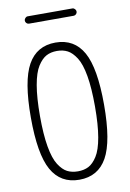

<svg xmlns="http://www.w3.org/2000/svg" viewBox="-99 -965 698 1034"><g transform="rotate(-10 250.0 -447.5)"><path d="M127.9 -905.3H372.1Q379.9 -905.3 385.7 -898.9Q391.6 -892.6 391.6 -884.8Q391.6 -877 385.7 -871.1Q379.9 -865.2 372.1 -865.2H127.9Q120.1 -865.2 114.3 -871.1Q108.4 -877 108.4 -884.8Q108.4 -892.6 114.3 -898.9Q120.1 -905.3 127.9 -905.3ZM308.1 -681.2Q283.2 -694.3 250 -694.3Q216.8 -694.3 191.9 -681.2Q167 -668 145 -633.8Q123 -599.6 111.3 -532.2Q99.6 -464.8 99.6 -364.7Q99.6 -264.6 111.3 -197.3Q123 -129.9 145 -95.7Q167 -61.5 191.9 -48.8Q216.8 -36.1 250 -36.1Q283.2 -36.1 308.1 -48.8Q333 -61.5 355 -95.7Q377 -129.9 388.7 -197.3Q400.4 -264.6 400.4 -364.7Q400.4 -464.8 388.7 -532.2Q377 -599.6 355 -633.8Q333 -668 308.1 -681.2ZM401.4 -77.6Q352.5 9.8 250 9.8Q147.5 9.8 98.6 -77.6Q49.8 -165 49.8 -365.2Q49.8 -565.4 98.6 -652.8Q147.5 -740.2 250 -740.2Q352.5 -740.2 401.4 -652.8Q450.2 -565.4 450.2 -365.2Q450.2 -165 401.4 -77.6Z"/></g></svg>

Font: Rounded-X Mgen+ 1m light
Style: Regular
Weight: 200
Designer: [Source Han Sans]
Ryoko NISHIZUKA  (kana & ideographs); Paul D. Hunt (Latin, Greek & Cyrillic); Wenlong ZHANG  (bopomofo
Version: Version 1.059.20150602